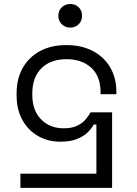

<svg xmlns="http://www.w3.org/2000/svg" viewBox="-20 -704 683 960"><path d="M561.8 -245.2V-233H482.8V-242.8Q482.8 -322.8 436.1 -365.4Q389.5 -408 313 -408Q232 -408 186.8 -362.4Q141.5 -316.8 141.5 -237.2V-228.8Q141.5 -152.5 185.2 -107.5Q229 -62.5 299.2 -62.5Q339.5 -62.5 366 -75.4Q392.5 -88.2 407.9 -106.6Q423.2 -125 432.8 -142.2H540.5V235.5H82V164.5H462V-81.5H448.5Q437.8 -61 417.8 -41.5Q397.8 -22 364.4 -8.8Q331 4.5 282 4.5Q220.8 4.5 171.2 -23.4Q121.8 -51.2 92.4 -103.2Q63 -155.2 63 -227.8V-238.2Q63 -309.2 93 -363.2Q123 -417.2 178.6 -447.9Q234.2 -478.5 311.8 -478.5Q387.8 -478.5 443.9 -449.1Q500 -419.8 530.9 -367.1Q561.8 -314.5 561.8 -245.2ZM271.8 -625Q271.8 -651.2 288.9 -667.6Q306 -684 331 -684Q357 -684 373.6 -667.6Q390.2 -651.2 390.2 -625Q390.2 -599.5 373.6 -582.8Q357 -566 331 -566Q306 -566 288.9 -582.8Q271.8 -599.5 271.8 -625Z"/></svg>

Font: Space 7353
Style: Regular
Weight: 400
Designer: Christine Claussen + Ruben Lyon  (Space 7353)
Version: Version 1.000;FEAKit 1.0